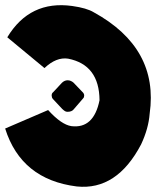

<svg xmlns="http://www.w3.org/2000/svg" viewBox="-20 -723 606 746"><path d="M260.7 -699.7Q95.7 -722.7 8.3 -578.1L152.8 -458.5Q198.7 -502 244.6 -495.1Q365.7 -471.2 366.7 -333.5Q344.2 -222.2 257.3 -232.9Q218.3 -238.8 167 -295.4L0 -223.6Q62.5 -25.4 278.3 1.5Q434.1 17.6 528.3 -162.1Q557.1 -223.6 561.5 -281.2Q597.7 -536.1 344.2 -675.3Q316.9 -691.9 260.7 -699.7ZM299.3 -366.7 265.6 -401.9Q261.2 -405.8 255.4 -408.4Q249.5 -411.1 242.7 -411.1Q236.3 -411.1 230.7 -408.4Q225.1 -405.8 220.7 -401.4L186.5 -364.7Q183.1 -362.3 181.9 -358.9Q180.7 -355.5 180.7 -351.6Q181.2 -347.2 182.1 -344Q183.1 -340.8 187 -336.9L221.7 -299.8Q228.5 -293.5 232.7 -291Q236.8 -288.6 242.7 -288.6Q250.5 -288.6 256.6 -291Q262.7 -293.5 266.1 -297.9L302.2 -339.8Q305.2 -342.8 306.2 -345.7Q307.1 -348.6 307.1 -352.5Q307.1 -355.5 305.4 -359.1Q303.7 -362.8 299.3 -366.7Z"/></svg>

Font: Lapsus Pro (theguybrush.com)
Style: Bold
Weight: 700
Designer: Jose Roses
Version: Version 1.00 February 9, 2018, initial release